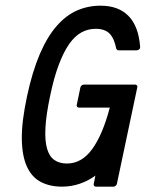

<svg xmlns="http://www.w3.org/2000/svg" viewBox="-20 -660 523 689"><path d="M340.8 -639.6Q404.8 -639.6 440.9 -603Q477.1 -566.4 482.9 -492.2Q483.4 -486.8 479.7 -483.2Q476.1 -479.5 470.7 -479.5H404.8Q402.3 -479.5 400.1 -481.4Q397.9 -483.4 397 -485.8Q390.1 -522 373.3 -539.3Q356.4 -556.6 323.2 -556.6Q295.9 -556.6 272.2 -543.7Q248.5 -530.8 228.3 -502Q208 -473.1 190.7 -427Q173.3 -380.9 159.7 -314.9Q145.5 -248 143.1 -201.9Q140.6 -155.8 148.7 -127.2Q156.7 -98.6 175 -85.9Q193.4 -73.2 220.2 -73.2Q273.4 -73.2 311 -125.2Q348.6 -177.2 374 -273.9H263.2Q259.3 -273.9 256.8 -276.9Q254.4 -279.8 255.4 -283.7L268.6 -346.7Q269.5 -350.6 273.2 -353.5Q276.9 -356.4 280.8 -356.4H465.3Q469.2 -356.4 471.4 -353.5Q473.6 -350.6 472.7 -346.7L399.4 0Q398.4 3.9 394.8 6.8Q391.1 9.8 387.2 9.8H323.7Q319.8 9.8 317.6 6.8Q315.4 3.9 316.4 0L322.3 -29.8Q296.9 -11.2 266.4 -0.7Q235.8 9.8 202.6 9.8Q158.7 9.8 126.5 -7.1Q94.2 -23.9 76.7 -62Q59.1 -100.1 58.3 -162.1Q57.6 -224.1 77.1 -314.9Q96.2 -403.8 122.8 -465.8Q149.4 -527.8 183.1 -566.4Q216.8 -605 256.3 -622.3Q295.9 -639.6 340.8 -639.6Z"/></svg>

Font: Fibel Nord
Style: Bold Italic
Weight: 700
Designer: Peter Wiegel
Foundry: Peter Wioegel
Version: Version 000.000